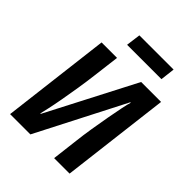

<svg xmlns="http://www.w3.org/2000/svg" viewBox="-242 -1015 1150 1150"><g transform="rotate(45 332.5 -440.5)"><path d="M218 0H46L130 -691H261L240 -522Q233 -464 223 -401.5Q213 -339 203 -283.5Q193 -228 184 -187Q175 -146 171 -131H175L465 -691H634L550 0H419L439 -166Q445 -220 455 -281.5Q465 -343 475 -398.5Q485 -454 494 -497.5Q503 -541 509 -559H505ZM539 -789H248L260 -881H550Z"/></g></svg>

Font: Xgbmvzvtohvqztyvzapvmeyoton
Style: Regular
Weight: 500
Italic angle: -8°
Designer: Carrois Corporate & Edenspiekermann
Foundry: Carrois Corporate GbR & Edenspiekermann AG
Version: Version 2.001